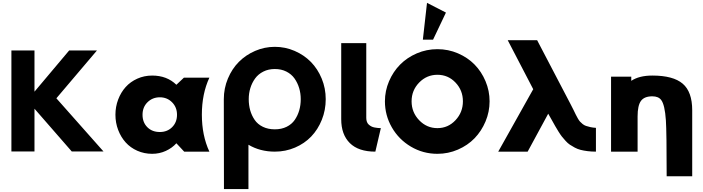

<svg xmlns="http://www.w3.org/2000/svg" viewBox="-20 -1052 4880 1332"><path d="M59.1 -1V-702.1H219.2V-416L460 -702.1H652.8L371.1 -370.1L698.2 -1H478L219.2 -297.9V-1Z M1035.6 -527.8Q1138.2 -527.8 1203.6 -463.9L1255.9 -513.2H1432.6Q1380.4 -400.9 1380.4 -256.6Q1380.4 -112.3 1432.6 0H1257.8L1203.6 -58.1Q1173.8 -24.9 1129.9 -4.9Q1085.9 15.1 1035.6 15.1Q980.5 15.1 932.6 -6.1Q884.8 -27.3 851.8 -64Q818.8 -100.6 799.8 -150.4Q780.8 -200.2 780.8 -255.9Q780.8 -311.5 799.8 -361.6Q818.8 -411.6 851.8 -448.2Q884.8 -484.9 932.6 -506.3Q980.5 -527.8 1035.6 -527.8ZM1088.9 -136.2Q1140.6 -136.2 1174.3 -169.9Q1208 -203.6 1208 -255.9Q1208 -308.1 1173.6 -342.5Q1139.2 -377 1088.9 -377Q1038.1 -377 1003.4 -342.8Q968.8 -308.6 968.8 -255.9Q968.8 -203.1 1002 -169.7Q1035.2 -136.2 1088.9 -136.2Z M1532.7 -363.8Q1532.7 -439 1561 -506.8Q1589.4 -574.7 1637.2 -622.8Q1685.1 -670.9 1750.2 -699Q1815.4 -727.1 1886.7 -727.1Q1958.5 -727.1 2023.7 -699Q2088.9 -670.9 2136.5 -622.6Q2184.1 -574.2 2211.9 -506.8Q2239.7 -439.5 2239.7 -363.8Q2239.7 -288.1 2212.6 -220.7Q2185.5 -153.3 2138.9 -104.7Q2092.3 -56.2 2026.6 -28.1Q1960.9 0 1886.7 0Q1784.2 0 1703.6 -47.9V259.8H1533.7Q1532.7 -359.9 1532.7 -363.8ZM1705.6 -363.8Q1705.6 -322.8 1715.8 -286.6Q1726.1 -250.5 1746.8 -220.2Q1767.6 -189.9 1803.5 -172.4Q1839.4 -154.8 1886.7 -154.8Q1933.1 -154.8 1968.5 -172.4Q2003.9 -189.9 2024.7 -220Q2045.4 -250 2055.9 -286.4Q2066.4 -322.8 2066.4 -363.8Q2066.4 -404.3 2055.4 -440.9Q2044.4 -477.5 2023.2 -507.6Q2002 -537.6 1966.8 -555.4Q1931.6 -573.2 1886.7 -573.2Q1842.3 -573.2 1806.9 -555.4Q1771.5 -537.6 1749.8 -507.6Q1728 -477.5 1716.8 -440.9Q1705.6 -404.3 1705.6 -363.8Z M2347.2 -225.1V-752.9H2521V-233.9Q2521 -218.3 2525.6 -206.3Q2530.3 -194.3 2538.8 -187Q2547.4 -179.7 2556.6 -174.8Q2565.9 -169.9 2578.9 -167.5Q2591.8 -165 2600.8 -164.3Q2609.9 -163.6 2622.1 -163.1L2584 0Q2466.8 0 2407 -59.3Q2347.2 -118.7 2347.2 -225.1Z M2913.6 -776.9 2942.4 -1032.2 3073.7 -964.8 2984.4 -776.9ZM2650.4 -349.1Q2650.4 -421.9 2679 -488.5Q2707.5 -555.2 2755.9 -604Q2804.2 -652.8 2871.8 -681.9Q2939.5 -710.9 3014.6 -710.9Q3089.8 -710.9 3157.2 -681.9Q3224.6 -652.8 3272.5 -604Q3320.3 -555.2 3348.4 -488.5Q3376.5 -421.9 3376.5 -349.1Q3376.5 -276.4 3348.4 -209.5Q3320.3 -142.6 3272.5 -93Q3224.6 -43.5 3157 -14.2Q3089.4 15.1 3014.6 15.1Q2914.6 15.1 2830.6 -34.7Q2746.6 -84.5 2698.5 -168.2Q2650.4 -252 2650.4 -349.1ZM3014.6 -163.1Q3088.4 -163.1 3139.9 -218Q3191.4 -272.9 3191.4 -349.1Q3191.4 -425.3 3140.1 -479.2Q3088.9 -533.2 3014.6 -533.2Q2940.4 -533.2 2887.9 -479.2Q2835.4 -425.3 2835.4 -349.1Q2835.4 -272.9 2887.9 -218Q2940.4 -163.1 3014.6 -163.1Z M3436.5 0 3679.2 -433.1 3502.4 -772.9H3706.5L3939.5 -327.1Q3948.2 -311 3958.5 -289.8Q3968.8 -268.6 3974.4 -257.1Q3980 -245.6 3988.3 -231Q3996.6 -216.3 4003.7 -208.5Q4010.7 -200.7 4021.5 -191.9Q4032.2 -183.1 4044.9 -178.7Q4057.6 -174.3 4074.7 -170.4Q4091.8 -166.5 4114.3 -165V0Q4083.5 0 4056.6 -3.4Q4029.8 -6.8 4008.3 -12.2Q3986.8 -17.6 3967.3 -28.1Q3947.8 -38.6 3933.3 -48.3Q3918.9 -58.1 3903.8 -74.7Q3888.7 -91.3 3878.4 -104.2Q3868.2 -117.2 3854.5 -139.2Q3840.8 -161.1 3832 -176.8Q3823.2 -192.4 3808.3 -219Q3793.5 -245.6 3783.2 -263.2L3640.6 0Z M4219.2 0V-520H4359.4V-491.2Q4414.1 -527.8 4505.4 -527.8Q4650.4 -527.8 4716.3 -471.4Q4782.2 -415 4782.2 -287.1V170.9H4605Q4605 -134.3 4599.6 -217.3Q4592.3 -325.2 4566.9 -358.4Q4547.9 -383.8 4505.4 -383.8Q4449.7 -383.8 4426.5 -351.8Q4403.3 -319.8 4403.3 -244.1V0Z"/></svg>

Font: Hussar Preview
Style: Bold
Weight: 700
Foundry: Cannot Into Space Fonts, PlusOne Fonts
Version: Version 2.29RC2 "Millennial"